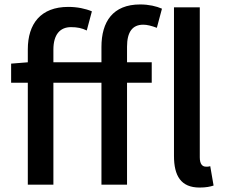

<svg xmlns="http://www.w3.org/2000/svg" viewBox="-20 -830 1015 863"><path d="M436 -619V-550H220V-607C220 -675 250 -708 299 -708C327 -708 347 -704 370 -693L393 -779C365 -791 327 -799 287 -799C163 -799 105 -723 105 -608V-550L30 -544V-458H105V0H220V-458H436V0H551V-458H662V-550H551V-620C551 -686 575 -719 624 -719C641 -719 661 -714 685 -705L708 -791C683 -802 649 -810 610 -810C487 -810 436 -732 436 -619ZM940 4 925 -83C914 -80 910 -81 905 -81C890 -81 878 -92 878 -123V-797H762V-129C762 -40 793 13 877 13C906 13 925 9 940 4Z"/></svg>

Font: Spoqa Han Sans Neo Medium
Style: Regular
Weight: 500
Designer: [Spoqa Han Sans Neo] Dong-huui Kim ___ Younghwa Kang ___ Yujin Lee ___ [Noto Sans] Ryoko NISHIZUKA ____ (kana & ideograp
Foundry: Spoqa (http://www.spoqa-han-sans.com)
Version: Version 1.100;hotconv 1.0.109;makeotfexe 2.5.65596